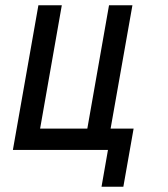

<svg xmlns="http://www.w3.org/2000/svg" viewBox="-20 -570 640 730"><path d="M390.5 0H29L126 -550H215L132.5 -81H312L394.5 -550H483.5L400.5 -81H488L449 140H366Z"/></svg>

Font: JuliaMono Medium
Style: Italic
Weight: 500
Italic angle: -9°
Monospace: yes
Designer: cormullion
Foundry: corm
Version: Version 0.054; ttfautohint (v1.8.4)